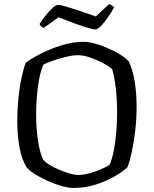

<svg xmlns="http://www.w3.org/2000/svg" viewBox="-20 -926 758 946"><path d="M344 0Q316 0 281.5 -10Q247 -20 213 -35.5Q179 -51 152 -68Q125 -85 113 -100Q88 -136 76.5 -197.5Q65 -259 65 -328Q65 -385 70.5 -440.5Q76 -496 86 -542.5Q96 -589 107 -617Q135 -638 182 -662Q229 -686 284 -703Q339 -720 392 -720Q416 -720 448.5 -711Q481 -702 514 -687.5Q547 -673 574 -656Q601 -639 614 -624Q634 -584 643.5 -525Q653 -466 653 -402Q653 -342 646.5 -285Q640 -228 630 -180.5Q620 -133 608 -102Q585 -80 544 -56.5Q503 -33 451.5 -16.5Q400 0 344 0ZM366 -64Q393 -64 424 -73Q455 -82 482 -94Q509 -106 521 -115Q538 -156 547.5 -226Q557 -296 557 -374Q557 -437 550.5 -491.5Q544 -546 533 -584Q527 -592 508 -603.5Q489 -615 463.5 -627Q438 -639 412 -646.5Q386 -654 365 -654Q340 -654 308 -646.5Q276 -639 245 -628.5Q214 -618 194 -608Q176 -567 167 -499.5Q158 -432 158 -363Q158 -298 166.5 -237Q175 -176 193 -139Q203 -127 223.5 -114Q244 -101 270.5 -90Q297 -79 322 -71.5Q347 -64 366 -64ZM450 -781Q438 -781 407 -790.5Q376 -800 338.5 -814Q301 -828 269 -841L196 -789Q190 -790 184 -794.5Q178 -799 175 -808Q188 -828 205 -849.5Q222 -871 238.5 -886.5Q255 -902 267 -902Q278 -902 309.5 -892.5Q341 -883 379.5 -870Q418 -857 452 -845L518 -906Q526 -903 532.5 -898.5Q539 -894 542 -890Q529 -866 512 -841Q495 -816 478 -798.5Q461 -781 450 -781Z"/></svg>

Font: Texturina Light
Style: Regular
Weight: 300
Designer: Guillermo Torres Carreño
Foundry: Omnibus-Type
Version: Version 1.002; ttfautohint (v1.8.3)